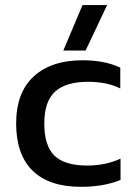

<svg xmlns="http://www.w3.org/2000/svg" viewBox="-20 -719 533 749"><path d="M227.1 -522 301.8 -699.2H397.9L314 -522ZM295.9 9.8Q171.4 9.8 107.2 -53.2Q43 -116.2 43 -236.8Q43 -358.4 111.8 -421.1Q180.7 -483.9 301.8 -483.9Q388.7 -483.9 449.2 -455.1V-374Q397.5 -399.9 323.2 -399.9Q237.8 -399.9 195.3 -362.1Q152.8 -324.2 152.8 -236.8Q152.8 -150.9 192.1 -112.1Q231.4 -73.2 320.8 -73.2Q392.1 -73.2 450.2 -100.1V-17.1Q384.8 9.8 295.9 9.8Z"/></svg>

Font: Kanit
Style: Regular
Weight: 400
Designer: Katatrad Team
Foundry: CadsonDemak
Version: Version 1.000;PS 001.000;hotconv 1.0.88;makeotf.lib2.5.64775